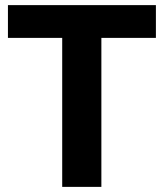

<svg xmlns="http://www.w3.org/2000/svg" viewBox="-20 -730 639 750"><path d="M223 0V-582H11V-710H589V-582H376V0Z"/></svg>

Font: Txt Sans
Style: Bold
Weight: 700
Designer: Open Source
Foundry: XRLN
Version: Version 1.0